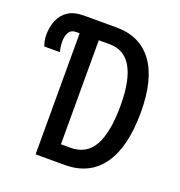

<svg xmlns="http://www.w3.org/2000/svg" viewBox="-129 -823 873 933"><g transform="rotate(20 307.5 -357.0)"><path d="M157 0V-626H138Q113 -626 102 -607Q91 -588 91 -558Q91 -542 93.5 -528Q96 -514 98 -507H17Q14 -516 10.5 -530.5Q7 -545 7 -563Q7 -604 21 -638.5Q35 -673 65.5 -693.5Q96 -714 148 -714H315Q438 -714 503 -625.5Q568 -537 568 -367Q568 -187 501.5 -93.5Q435 0 308 0ZM305 -88Q388 -88 426 -157Q464 -226 464 -363Q464 -626 312 -626H256V-88Z"/></g></svg>

Font: Noto Sans ExtraCondensed Medium
Style: Regular
Weight: 500
Width: 2
Designer: Monotype Design Team
Foundry: Monotype Imaging Inc.
Version: Version 2.013; ttfautohint (v1.8.4.7-5d5b)